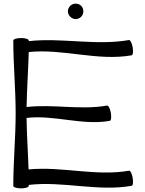

<svg xmlns="http://www.w3.org/2000/svg" viewBox="-20 -1022 799 1055"><path d="M438 -960C438 -971 434 -982 426 -990C418 -998 407 -1002 396 -1002C385 -1002 374 -998 366 -990C358 -982 353 -971 353 -960C353 -949 358 -938 366 -930C374 -922 385 -917 396 -917C407 -917 418 -922 426 -930C434 -938 438 -949 438 -960ZM53 -800C53 -667 66 -533 66 -400C66 -267 53 -133 53 0C53 7 73 13 96 13C119 13 138 7 138 0C138 -2 138 -4 138 -6C326 -28 517 32 703 -1C711 -2 713 -22 709 -45C705 -68 696 -86 689 -84C506 -52 320 -109 137 -91C134 -185 127 -280 126 -374C278 -392 432 -331 583 -358C591 -359 593 -379 589 -402C585 -425 576 -443 569 -442C423 -416 273 -451 126 -434C128 -535 135 -635 138 -736C325 -756 516 -685 703 -718C711 -719 713 -739 709 -762C705 -785 696 -803 689 -802C507 -770 321 -816 138 -796C138 -797 138 -798 138 -800C138 -807 119 -813 96 -813C73 -813 53 -807 53 -800Z"/></svg>

Font: Nupuram Expanded Light
Style: Regular
Weight: 300
Width: 7
Designer: Santhosh Thottingal (santhosh.thottingal@gmail.com)
Foundry: SMC
Version: Version 1.000